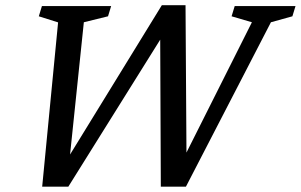

<svg xmlns="http://www.w3.org/2000/svg" viewBox="-20 -718 1162 742"><path d="M953.5 -632 875 -655 887 -694.5H1122L1110 -655L1027 -632L698.5 3.5H601.5L599 -596.5L621.5 -600.5L244 3.5H143L204.5 -631.5L130 -655L142 -694.5H409.5L397.5 -655L304 -632L245.5 -70H219.5L605.5 -698H697L701 -63.5L665 -57.5Z"/></svg>

Font: Newsreader 10pt
Style: Italic
Weight: 400
Italic angle: -17°
Version: Version 1.003